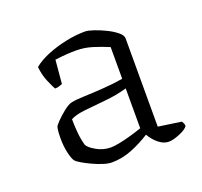

<svg xmlns="http://www.w3.org/2000/svg" viewBox="-82 -866 630 598"><g transform="rotate(-20 233.0 -567.0)"><path d="M194 -361Q182 -361 165 -366.5Q148 -372 131 -380Q114 -388 101.5 -395.5Q89 -403 85 -408Q79 -416 74 -438Q69 -460 69 -486Q69 -495 69.5 -504Q70 -513 72 -522Q72 -526 84.5 -539Q97 -552 113.5 -565Q130 -578 141 -580Q155 -583 184.5 -584Q214 -585 249 -587.5Q284 -590 313 -595V-700Q287 -711 261 -719Q235 -727 208 -727Q193 -727 177.5 -726Q162 -725 138 -722L131 -644Q126 -642 120.5 -640Q115 -638 106 -638Q100 -649 91 -670Q82 -691 79 -719Q98 -735 127.5 -747Q157 -759 190 -766Q223 -773 254 -773Q264 -773 282 -767Q300 -761 319.5 -751.5Q339 -742 352.5 -731Q366 -720 366 -710V-417L442 -406Q444 -403 446 -399Q448 -395 448 -389Q441 -379 419 -370Q397 -361 383 -361Q366 -361 350 -374Q334 -387 323 -406Q295 -388 262 -374.5Q229 -361 194 -361ZM207 -406Q219 -406 238.5 -410Q258 -414 278.5 -420Q299 -426 313 -431V-563Q278 -553 240 -549.5Q202 -546 170.5 -542.5Q139 -539 123 -530Q123 -511 125 -487Q127 -463 133 -442Q137 -432 159.5 -419Q182 -406 207 -406Z"/></g></svg>

Font: Texturina Medium 12pt Thin
Style: Regular
Weight: 250
Version: Version 1.002